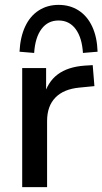

<svg xmlns="http://www.w3.org/2000/svg" viewBox="-20 -767 420 787"><path d="M71 0V-488H169V-371H159Q175 -431 216.5 -462Q258 -493 327 -498L360 -500L367 -414L306 -408Q241 -402 207 -367Q173 -332 173 -271V0ZM120 -550 60 -555Q63 -615 83 -658Q103 -701 138.5 -724Q174 -747 220 -747Q267 -747 302.5 -724Q338 -701 358 -658Q378 -615 380 -555L320 -550Q316 -613 290 -648Q264 -683 220 -683Q176 -683 150 -648Q124 -613 120 -550Z"/></svg>

Font: Nunito Sans 12pt SemiBold
Style: Regular
Weight: 600
Designer: Vernon Adams
Foundry: Vernon Adams
Version: Version 3.101;gftools[0.9.27]